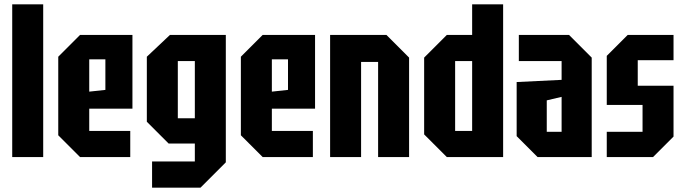

<svg xmlns="http://www.w3.org/2000/svg" viewBox="-20 -720 3140 880"><path d="M36 0V-700H178V0Z M247 -100V-460L347 -560H587V-222H389V-120H577V0H347ZM389 -300 463 -308V-448H389Z M677 140V20H873V-62H753L653 -162V-460L759 -560H1015V24L899 140ZM795 -440V-178H873V-440Z M1084 -100V-460L1184 -560H1424V-222H1226V-120H1414V0H1184ZM1226 -300 1300 -308V-448H1226Z M1493 0V-560H1751L1855 -456V0H1713V-436H1635V0Z M2286 -700V0H2028L1924 -104V-456L2028 -560H2144V-700ZM2066 -120H2144V-440H2066Z M2348 -96V-344L2554 -354V-440H2358V-560H2588L2692 -456V0H2444ZM2486 -260V-116H2554V-276Z M2761 0V-116H2925V-239H2761V-464L2857 -560H3067V-444H2903V-327H3067V-94L2973 0Z"/></svg>

Font: Tektur Condensed SemiBold
Style: Regular
Weight: 600
Width: 3
Designer: Adam Jagosz
Foundry: Adam Jagosz
Version: Version 1.005;gftools[0.9.30]